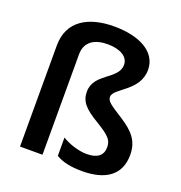

<svg xmlns="http://www.w3.org/2000/svg" viewBox="-138 -950 956 1012"><g transform="rotate(20 340.5 -443.5)"><path d="M577 -676C577 -777 474 -831 332 -831C189 -831 81 -772 81 -633V-66H207V-629C207 -703 262 -731 332 -731C399 -731 449 -705 449 -658C449 -575 313 -563 313 -459C313 -406 339 -373 422 -324C497 -278 514 -259 514 -219C514 -174 484 -149 424 -149C376 -149 317 -170 285 -191V-88C322 -66 368 -56 432 -56C565 -56 642 -111 642 -223C642 -302 601 -344 534 -388C459 -436 437 -449 437 -475C437 -524 577 -556 577 -676Z"/></g></svg>

Font: Noto Sans Malayalam UI SemiBold
Style: Regular
Weight: 600
Designer: Jelle Bosma - Monotype Design Team
Foundry: Monotype Imaging Inc.
Version: Version 2.104